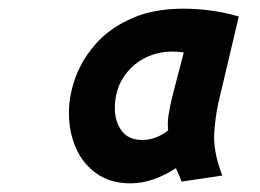

<svg xmlns="http://www.w3.org/2000/svg" viewBox="-20 -728 600 443"><path d="M281 -305Q235 -305 203 -327.5Q171 -350 155 -387Q139 -424 139 -467Q139 -509 155 -551.5Q171 -594 203.5 -629.5Q236 -665 286 -686.5Q336 -708 403 -708Q432 -708 464 -704Q496 -700 531 -690L487 -504Q478 -470 474.5 -424.5Q471 -379 493 -323L399 -309Q396 -317 392.5 -325Q389 -333 386 -340Q360 -323 333.5 -314Q307 -305 281 -305ZM309 -405Q323 -405 337.5 -410Q352 -415 368 -427Q366 -444 369 -463Q372 -482 377 -503L404 -607Q397 -608 390.5 -608.5Q384 -609 378 -609Q342 -609 312 -593Q282 -577 263.5 -547.5Q245 -518 245 -478Q245 -448 260.5 -426.5Q276 -405 309 -405Z"/></svg>

Font: Ubuntu Sans Mono
Style: Bold Italic
Weight: 700
Italic angle: -13.5°
Monospace: yes
Designer: Dalton Maag Ltd
Foundry: Dalton Maag Ltd
Version: Version 1.006